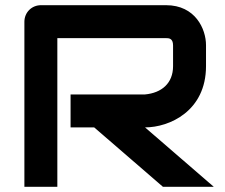

<svg xmlns="http://www.w3.org/2000/svg" viewBox="-20 -720 868 740"><path d="M774 -546C774 -608 733 -700 620 -700H138C102 -700 74 -672 74 -636V0H201V-573H620C630 -573 647 -573 647 -545V-465C647 -399 603 -362 539 -356H252V-229H343L608 0H804L539 -229C633 -229 774 -292 774 -465Z"/></svg>

Font: Audiowide
Style: Regular
Weight: 400
Designer: Astigmatic (AOETI)
Foundry: Astigmatic (AOETI)
Version: Version 1.002